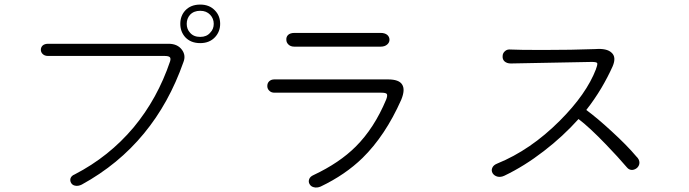

<svg xmlns="http://www.w3.org/2000/svg" viewBox="-20 -864 3040 847"><path d="M192.4 -670.9Q176.8 -670.9 168 -663.1Q160.2 -655.3 160.2 -644.5Q160.2 -633.8 168 -626Q176.8 -617.2 191.4 -617.2H705.1Q722.7 -617.2 728.5 -612.3Q734.4 -607.4 730.5 -593.8Q674.8 -428.7 569.3 -301.8Q460.9 -172.9 309.6 -94.7Q294.9 -88.9 291 -77.1Q288.1 -66.4 293.9 -56.6Q299.8 -46.9 311.5 -44.9Q325.2 -42 340.8 -49.8Q502.9 -138.7 615.2 -275.4Q725.6 -409.2 789.1 -589.8Q800.8 -619.1 783.2 -643.6Q763.7 -670.9 723.6 -670.9ZM863.3 -816.4Q890.6 -816.4 907.2 -798.8Q922.9 -782.2 922.9 -758.8Q922.9 -735.4 907.2 -719.7Q891.6 -701.2 863.3 -701.2Q834 -701.2 818.4 -719.7Q803.7 -735.4 803.7 -758.8Q803.7 -782.2 818.4 -798.8Q835 -816.4 863.3 -816.4ZM863.3 -843.8Q821.3 -843.8 796.9 -817.4Q775.4 -793.9 775.4 -758.8Q775.4 -724.6 796.9 -700.2Q821.3 -673.8 863.3 -673.8Q904.3 -673.8 928.7 -700.2Q951.2 -724.6 951.2 -758.8Q951.2 -793.9 928.7 -817.4Q904.3 -843.8 863.3 -843.8Z M1279.3 -718.8Q1260.7 -718.8 1251 -710Q1242.2 -701.2 1243.2 -688.5Q1243.2 -676.8 1252 -668Q1261.7 -658.2 1278.3 -658.2H1659.2Q1677.7 -658.2 1688.5 -668Q1698.2 -676.8 1698.2 -688.5Q1698.2 -701.2 1688.5 -710Q1677.7 -718.8 1659.2 -718.8ZM1190.4 -513.7Q1175.8 -513.7 1167 -504.9Q1159.2 -497.1 1159.2 -484.4Q1159.2 -472.7 1167 -464.8Q1175.8 -455.1 1190.4 -455.1H1662.1Q1682.6 -455.1 1686.5 -449.2Q1690.4 -442.4 1683.6 -424.8Q1630.9 -298.8 1549.8 -217.8Q1477.5 -145.5 1363.3 -91.8Q1347.7 -85 1343.8 -73.2Q1339.8 -61.5 1345.7 -51.8Q1351.6 -41 1364.3 -38.1Q1377.9 -34.2 1394.5 -41Q1502.9 -92.8 1579.1 -167Q1679.7 -265.6 1750 -423.8Q1768.6 -468.8 1753.9 -491.2Q1740.2 -513.7 1691.4 -513.7Z M2233.4 -645.5Q2216.8 -647.5 2207 -637.7Q2197.3 -628.9 2197.3 -616.2Q2196.3 -602.5 2205.1 -593.8Q2215.8 -584 2233.4 -584L2589.8 -590.8Q2611.3 -590.8 2614.3 -585.9Q2617.2 -581.1 2609.4 -560.5V-559.6Q2567.4 -449.2 2449.2 -331.1Q2320.3 -202.1 2173.8 -142.6Q2156.2 -135.7 2151.4 -123Q2146.5 -111.3 2153.3 -99.6Q2160.2 -88.9 2173.8 -85Q2188.5 -81.1 2205.1 -88.9Q2293 -130.9 2378.9 -197.3Q2462.9 -261.7 2532.2 -338.9Q2580.1 -302.7 2653.3 -226.6Q2707 -170.9 2746.1 -125Q2754.9 -114.3 2768.6 -114.3Q2781.2 -115.2 2791 -124Q2800.8 -133.8 2800.8 -146.5Q2800.8 -161.1 2787.1 -173.8Q2746.1 -222.7 2677.7 -285.2Q2615.2 -342.8 2566.4 -378.9Q2602.5 -424.8 2632.8 -475.6Q2661.1 -523.4 2682.6 -571.3Q2700.2 -612.3 2677.7 -631.8Q2657.2 -651.4 2606.4 -647.5Q2502.9 -643.6 2376 -643.6Q2265.6 -643.6 2233.4 -645.5Z"/></svg>

Font: GulimChe
Style: Regular
Weight: 400
Monospace: yes
Version: Version 2.21